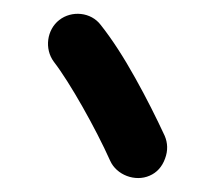

<svg xmlns="http://www.w3.org/2000/svg" viewBox="-20 -787 308 280"><path d="M66.4 -757.8C48.3 -743.7 44.4 -715.8 58.6 -696.8C82 -666.5 119.6 -599.6 140.6 -552.7C149.9 -531.7 177.2 -521.5 198.2 -530.8C208.5 -535.2 216.3 -543.5 220.7 -555.7C225.1 -567.4 224.6 -578.6 220.2 -588.9C208 -615.2 193.8 -643.6 177.2 -673.3C160.6 -703.1 144 -729 127 -750.5C112.8 -769.5 84.5 -772 66.4 -757.8Z"/></svg>

Font: Mikhak Black
Style: Regular
Weight: 900
Designer: Amin Abedi
Version: Version 3.2